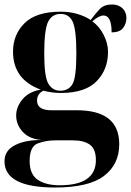

<svg xmlns="http://www.w3.org/2000/svg" viewBox="-24 -602 583 855"><path d="M221 233Q371 233 439 181.5Q507 130 507 40Q507 -111 318 -111H205Q141 -111 141 -154Q141 -184 169 -198Q209 -188 247 -188Q355 -188 406 -240Q457 -292 457 -371Q457 -409 437.5 -447Q418 -485 387 -507Q417 -533 437 -533Q473 -533 473 -458Q510 -458 524.5 -478Q539 -498 539 -522Q539 -548 521.5 -565Q504 -582 475 -582Q440 -582 421 -562.5Q402 -543 380 -513Q354 -530 320 -540Q286 -550 247 -550Q137 -550 85.5 -499Q34 -448 34 -372Q34 -248 157 -203Q103 -193 75.5 -159Q48 -125 48 -88Q48 -45 79.5 -12.5Q111 20 171 22Q95 19 45.5 43Q-4 67 -4 116Q-4 233 221 233ZM244 -198Q210 -198 191.5 -229Q173 -260 173 -363Q173 -471 190.5 -505.5Q208 -540 246 -540Q284 -540 300 -504.5Q316 -469 316 -364Q316 -258 299 -228Q282 -198 244 -198ZM242 223Q180 223 144 198.5Q108 174 108 115Q108 50 144.5 36.5Q181 23 222 23H300Q350 23 376.5 42.5Q403 62 403 111Q403 223 242 223Z"/></svg>

Font: Noto Serif Display SemiCondensed Extra
Style: Regular
Weight: 800
Width: 4
Designer: Monotype Design Team
Foundry: Monotype Imaging Inc.
Version: Version 1.900